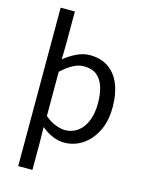

<svg xmlns="http://www.w3.org/2000/svg" viewBox="-147 -883 913 1200"><g transform="rotate(15 310.0 -283.5)"><path d="M92 229V-796H184V-580L182 -486Q218 -515 260.5 -536Q303 -557 347 -557Q419 -557 468 -522.5Q517 -488 542 -426Q567 -364 567 -280Q567 -187 533.5 -121.5Q500 -56 446.5 -21.5Q393 13 331 13Q292 13 255 -3Q218 -19 182 -48L184 45V229ZM316 -64Q361 -64 396.5 -89.5Q432 -115 452 -163.5Q472 -212 472 -279Q472 -339 457.5 -384.5Q443 -430 412 -455Q381 -480 328 -480Q294 -480 258.5 -461Q223 -442 184 -406V-120Q220 -89 255 -76.5Q290 -64 316 -64Z"/></g></svg>

Font: Noto Sans JP Thin
Style: Regular
Weight: 400
Version: Version 2.004-H2;hotconv 1.0.118;makeotfexe 2.5.65603